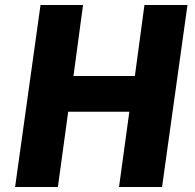

<svg xmlns="http://www.w3.org/2000/svg" viewBox="-20 -743 776 763"><path d="M494 -299 453 0H624L725 -723H554L516 -441H272L310 -723H141L40 0H210L251 -299Z"/></svg>

Font: United Sans ExtraBold
Style: Italic
Weight: 800
Italic angle: -8°
Designer: Pablo Impallari, Rodrigo Fuenzalida (Modified by Dan O. Williams)
Version: Version 1.000;PS 001.000;hotconv 1.0.88;makeotf.lib2.5.64775